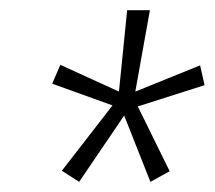

<svg xmlns="http://www.w3.org/2000/svg" viewBox="-20 -755 424 379"><path d="M383.8 -586.9 252 -544.9 314.9 -417 276.9 -396 225.1 -526.9 136.2 -396 102.1 -418 202.1 -546.9 83 -589.8 99.1 -627 214.8 -574.2 231 -734.9H275.9L247.1 -574.2L375 -626Z"/></svg>

Font: Fira Sans Compressed ExtraLight
Style: Italic
Weight: 250
Width: 3
Italic angle: -8°
Designer: Carrois Corporate & Edenspiekermann AG
Foundry: Carrois Corporate GbR & Edenspiekermann AG
Version: Version 4.203;PS 004.203;hotconv 1.0.88;makeotf.lib2.5.64775